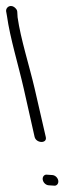

<svg xmlns="http://www.w3.org/2000/svg" viewBox="-101 -657 257 633"><path d="M40 -64C42 -54 51 -46 61 -46L76 -45C86 -43 93 -52 91 -62C89 -72 80 -80 70 -80L55 -81C45 -83 38 -74 40 -64ZM50 -205 13 -366C-4 -439 -33 -529 -43 -600L-44 -617C-44 -622 -46 -626 -50 -630C-63 -644 -81 -636 -81 -621L-78 -604C-68 -532 -40 -441 -23 -366L13 -206C18 -184 55 -183 50 -205Z"/></svg>

Font: Stray Cat
Style: SuExtOpObl
Weight: 400
Version: Version 1.0